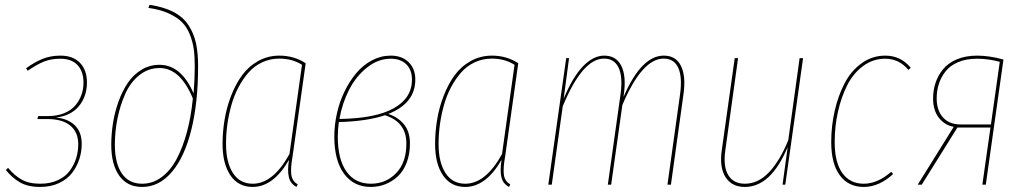

<svg xmlns="http://www.w3.org/2000/svg" viewBox="-20 -756 4190 786"><path d="M227.5 -528.3Q278.8 -528.3 307.4 -498.8Q335.9 -469.2 335.9 -418.5Q335.9 -361.3 303 -321.5Q270 -281.7 209 -274.9Q257.3 -270.5 285.9 -243.4Q314.5 -216.3 314.5 -166.5Q314.5 -133.8 304.4 -103.5Q294.4 -73.2 274.7 -47.6Q254.9 -22 221.2 -6.3Q187.5 9.3 144 9.3Q94.2 9.3 62 -9.3Q29.8 -27.8 3.9 -60.1L13.2 -68.8Q37.6 -38.6 67.9 -21.2Q98.1 -3.9 144.5 -3.9Q185.1 -3.9 216.1 -18.1Q247.1 -32.2 264.9 -55.9Q282.7 -79.6 291.5 -107.4Q300.3 -135.3 300.3 -165.5Q300.3 -215.3 267.6 -241.9Q234.9 -268.6 174.8 -268.6H132.8L136.7 -280.8H175.8Q212.9 -280.8 241.7 -292.2Q270.5 -303.7 287.6 -323.5Q304.7 -343.3 313.2 -367.2Q321.8 -391.1 321.8 -418Q321.8 -463.4 297.4 -489.5Q272.9 -515.6 227.1 -515.6Q189 -515.6 159.4 -503.7Q129.9 -491.7 93.3 -466.3L86.9 -476.6Q123.5 -502.9 155.8 -515.6Q188 -528.3 227.5 -528.3Z M562 9.3Q500.5 9.3 468 -36.9Q435.5 -83 435.5 -163.1Q435.5 -207.5 442.6 -252.4Q449.7 -297.4 465.3 -340.6Q481 -383.8 503.4 -417Q525.9 -450.2 559.3 -470.5Q592.8 -490.7 632.8 -490.7Q722.2 -490.7 772.5 -373.5Q777.3 -430.7 777.3 -484.9Q777.3 -524.9 773.2 -554.9Q769 -585 757.1 -615Q745.1 -645 724.6 -665.5Q704.1 -686 669.4 -701.7Q634.8 -717.3 587.4 -723.6L592.3 -736.3Q650.9 -727.5 690.2 -707Q729.5 -686.5 751.2 -653.6Q772.9 -620.6 782 -580.6Q791 -540.5 791 -485.4Q791 -336.4 763.2 -224.6Q735.4 -112.8 683.3 -51.8Q631.3 9.3 562 9.3ZM562 -3.9Q605.5 -3.9 641.8 -31Q678.2 -58.1 703.6 -106.2Q729 -154.3 745.6 -216.6Q762.2 -278.8 769.5 -353Q717.8 -477.5 633.3 -477.5Q586.9 -477.5 550.3 -448.2Q513.7 -418.9 492.7 -371.6Q471.7 -324.2 460.9 -270.8Q450.2 -217.3 450.2 -163.1Q450.2 -87.9 478.8 -45.9Q507.3 -3.9 562 -3.9Z M1124 -528.3Q1183.6 -528.3 1231.4 -497.1L1177.7 -115.7Q1168.9 -66.9 1172.6 -40.5Q1176.3 -14.2 1198.7 -1.5L1193.8 9.3Q1168.5 -3.9 1162.4 -31.2Q1156.2 -58.6 1163.1 -101.6Q1099.1 9.3 1014.2 9.3Q955.6 9.3 923.3 -38.1Q891.1 -85.4 891.1 -166.5Q891.1 -215.8 899.2 -265.1Q907.2 -314.5 925.5 -362.3Q943.8 -410.2 970.2 -446.8Q996.6 -483.4 1036.4 -505.9Q1076.2 -528.3 1124 -528.3ZM1123.5 -516.1Q1085.9 -516.1 1053.5 -501Q1021 -485.8 997.6 -459.2Q974.1 -432.6 956.1 -398.4Q938 -364.3 927 -324.7Q916 -285.2 910.6 -245.6Q905.3 -206.1 905.3 -167Q905.3 -91.3 933.6 -47.6Q961.9 -3.9 1014.6 -3.9Q1098.1 -3.9 1165 -125.5L1216.3 -490.7Q1176.3 -516.1 1123.5 -516.1Z M1579.6 -528.3Q1625.5 -528.3 1652.8 -501.5Q1680.2 -474.6 1680.2 -430.2Q1680.2 -333 1569.3 -289.6Q1608.9 -276.9 1633.5 -247.1Q1658.2 -217.3 1658.2 -168.9Q1658.2 -125 1644.8 -90.1Q1631.3 -55.2 1608.4 -33.9Q1585.4 -12.7 1557.4 -1.7Q1529.3 9.3 1498 9.3Q1428.2 9.3 1388.4 -44.7Q1348.6 -98.6 1348.6 -196.8Q1348.6 -243.7 1359.1 -291Q1369.6 -338.4 1390.1 -380.9Q1410.6 -423.3 1438.2 -456.3Q1465.8 -489.3 1502.4 -508.8Q1539.1 -528.3 1579.6 -528.3ZM1579.6 -515.6Q1527.8 -515.6 1482.7 -479.7Q1437.5 -443.8 1409.2 -388.7Q1380.9 -333.5 1369.6 -269Q1517.1 -271 1591.8 -312.7Q1666.5 -354.5 1666.5 -430.2Q1666.5 -469.7 1643.3 -492.7Q1620.1 -515.6 1579.6 -515.6ZM1555.7 -284.2Q1481.4 -259.3 1367.2 -256.3Q1362.8 -224.6 1362.8 -196.8Q1362.8 -104 1398.2 -54Q1433.6 -3.9 1498.5 -3.9Q1559.6 -3.9 1601.6 -47.1Q1643.6 -90.3 1643.6 -168.5Q1643.6 -256.8 1555.7 -284.2Z M1994.1 -528.3Q2053.7 -528.3 2101.6 -497.1L2047.9 -115.7Q2039.1 -66.9 2042.7 -40.5Q2046.4 -14.2 2068.8 -1.5L2064 9.3Q2038.6 -3.9 2032.5 -31.2Q2026.4 -58.6 2033.2 -101.6Q1969.2 9.3 1884.3 9.3Q1825.7 9.3 1793.5 -38.1Q1761.2 -85.4 1761.2 -166.5Q1761.2 -215.8 1769.3 -265.1Q1777.3 -314.5 1795.7 -362.3Q1814 -410.2 1840.3 -446.8Q1866.7 -483.4 1906.5 -505.9Q1946.3 -528.3 1994.1 -528.3ZM1993.7 -516.1Q1956.1 -516.1 1923.6 -501Q1891.1 -485.8 1867.7 -459.2Q1844.2 -432.6 1826.2 -398.4Q1808.1 -364.3 1797.1 -324.7Q1786.1 -285.2 1780.8 -245.6Q1775.4 -206.1 1775.4 -167Q1775.4 -91.3 1803.7 -47.6Q1832 -3.9 1884.8 -3.9Q1968.3 -3.9 2035.2 -125.5L2086.4 -490.7Q2046.4 -516.1 1993.7 -516.1Z M2697.3 -528.3Q2747.1 -528.3 2767.8 -486.1Q2788.6 -443.8 2777.8 -368.7L2726.6 0H2712.4L2763.7 -367.7Q2773.9 -439.9 2756.8 -478Q2739.7 -516.1 2696.8 -516.1Q2608.4 -516.1 2527.8 -326.2L2481.9 0H2468.3L2520 -367.7Q2530.3 -439.5 2512.9 -477.8Q2495.6 -516.1 2452.6 -516.1Q2364.3 -516.1 2283.7 -320.8L2238.8 0H2224.6L2297.9 -518.1H2309.6L2287.6 -352.1Q2324.7 -441.4 2366.9 -484.9Q2409.2 -528.3 2453.1 -528.3Q2502.9 -528.3 2523.7 -486.1Q2544.4 -443.8 2533.7 -368.7L2532.7 -359.4Q2605.5 -528.3 2697.3 -528.3Z M3029.3 9.3Q2976.1 9.3 2950.4 -30.5Q2924.8 -70.3 2934.6 -140.1L2987.8 -518.1H3001.5L2949.2 -140.1Q2939.9 -74.7 2961.2 -39.3Q2982.4 -3.9 3029.3 -3.9Q3084 -3.9 3128.4 -51Q3172.9 -98.1 3207 -182.1L3253.4 -518.1H3267.6L3194.8 0H3183.6L3204.6 -154.3Q3136.2 9.3 3029.3 9.3Z M3604 -528.3Q3667.5 -528.3 3708.5 -478.5L3698.7 -469.7Q3661.1 -515.6 3603.5 -515.6Q3553.7 -515.6 3513.4 -485.8Q3473.1 -456.1 3448.2 -406.7Q3423.3 -357.4 3410.2 -297.6Q3397 -237.8 3397 -174.3Q3397 -91.3 3428.2 -47.6Q3459.5 -3.9 3516.1 -3.9Q3572.3 -3.9 3628.4 -52.7L3636.2 -43.5Q3578.6 9.3 3516.1 9.3Q3453.1 9.3 3418 -38.3Q3382.8 -85.9 3382.8 -174.3Q3382.8 -240.2 3397 -302.2Q3411.1 -364.3 3437.7 -415.3Q3464.4 -466.3 3507.6 -497.3Q3550.8 -528.3 3604 -528.3Z M3980.5 -528.3Q4030.3 -528.3 4087.9 -512.2L4015.6 0H4001.5L4034.7 -233.9H3899.4L3753.4 0H3736.8L3884.3 -236.8Q3846.7 -243.7 3823.2 -274.2Q3799.8 -304.7 3799.8 -353Q3799.8 -386.7 3809.8 -416.7Q3819.8 -446.8 3840.6 -472.4Q3861.3 -498 3897.2 -513.2Q3933.1 -528.3 3980.5 -528.3ZM3979.5 -515.6Q3935.5 -515.6 3902.6 -501.7Q3869.6 -487.8 3851.1 -464.1Q3832.5 -440.4 3823.5 -412.6Q3814.5 -384.8 3814.5 -353Q3814.5 -304.7 3840.1 -275.6Q3865.7 -246.6 3912.1 -246.6H4036.6L4072.8 -502.9Q4025.9 -515.6 3979.5 -515.6Z"/></svg>

Font: Fira Sans Compressed Hair
Style: Italic
Weight: 100
Width: 3
Italic angle: -8°
Designer: Carrois Corporate & Edenspiekermann AG
Foundry: Carrois Corporate GbR & Edenspiekermann AG
Version: Version 4.203;PS 004.203;hotconv 1.0.88;makeotf.lib2.5.64775